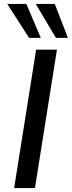

<svg xmlns="http://www.w3.org/2000/svg" viewBox="-20 -958 366 978"><path d="M52 0 164 -705H270L158 0ZM265 -765 162 -938H259L326 -765ZM128 -765 17 -938H114L188 -765Z"/></svg>

Font: Nunito Sans 10pt SemiBold
Style: Italic
Weight: 600
Italic angle: -9°
Designer: Vernon Adams
Foundry: Vernon Adams
Version: Version 3.101;gftools[0.9.27]